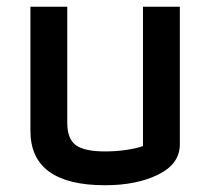

<svg xmlns="http://www.w3.org/2000/svg" viewBox="-20 -538 622 568"><path d="M70 -151V-518H179V-175Q179 -127 204.5 -108.5Q230 -90 291 -90Q323 -90 353.5 -94.5Q384 -99 403 -106V-518H512V-111Q512 -53 448 -21.5Q384 10 291 10Q70 10 70 -151Z"/></svg>

Font: Athiti SemiBold
Style: Regular
Weight: 600
Designer: CadsonDemak Team
Foundry: CadsonDemak
Version: Version 1.033